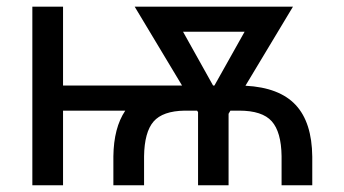

<svg xmlns="http://www.w3.org/2000/svg" viewBox="-20 -548 1017 568"><path d="M315.4 0V-85.4Q316.4 -169.9 350.6 -220.7H166.5V0H75.7V-528.3H166.5V-294.9H518.6L378.4 -528.3H846.7L706.1 -294.4Q806.6 -289.1 854.7 -237.5Q902.8 -186 903.8 -84.5V0H813V-86.4Q812 -157.7 783.9 -189.2Q755.9 -220.7 687.5 -220.7H661.6L656.2 -211.4V0H565.9V-216.3L563 -220.7H526.4Q461.4 -219.7 434.3 -188.5Q407.2 -157.2 406.2 -85.4V0ZM610.4 -294.9H614.3L703.6 -454.1H521.5Z"/></svg>

Font: Mardoto
Style: Regular
Weight: 400
Designer: Christian Robertson, Vahan Hovhannisyan
Foundry: Google
Version: Version 1.000